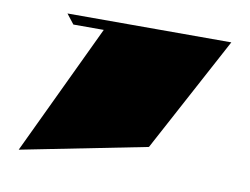

<svg xmlns="http://www.w3.org/2000/svg" viewBox="-58 -542 809 622"><g transform="rotate(10 346.5 -231.0)"><path d="M38 0 452 -82 656 -462H117L142 -430H242Z"/></g></svg>

Font: Digital Distortion
Style: Regular
Weight: 400
Version: Version 1